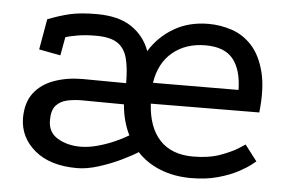

<svg xmlns="http://www.w3.org/2000/svg" viewBox="-40 -499 857 568"><g transform="rotate(5 388.5 -214.5)"><path d="M81 -416Q117 -430 147.5 -437Q178 -444 226 -444Q291 -444 329.5 -418Q368 -392 384 -348Q411 -392 455.5 -418Q500 -444 558 -444Q594 -444 628 -432.5Q662 -421 687.5 -393Q713 -365 725.5 -317Q738 -269 730 -196L408 -194Q412 -124 447 -86.5Q482 -49 546 -49Q593 -49 627 -61.5Q661 -74 679.5 -86Q698 -98 698 -98L734 -51Q734 -51 721.5 -41Q709 -31 685 -18Q661 -5 625.5 5Q590 15 545 15Q496 15 455 -1Q414 -17 385 -48Q368 -37 337 -22Q306 -7 271 4Q236 15 207 15Q127 15 81.5 -23Q36 -61 35 -118Q35 -165 57 -193.5Q79 -222 117 -235.5Q155 -249 201 -249L330 -248Q330 -294 322 -323Q314 -352 292.5 -366Q271 -380 229 -380Q198 -380 175 -376Q152 -372 139 -368L129 -313L65 -325ZM204 -186Q181 -186 160.5 -181.5Q140 -177 127.5 -163Q115 -149 115 -119Q115 -83 144 -66Q173 -49 211 -49Q235 -49 261 -56Q287 -63 311 -73.5Q335 -84 353 -95Q343 -115 337 -137.5Q331 -160 329 -185ZM663 -257Q662 -317 636.5 -348.5Q611 -380 555 -380Q496 -380 457 -347.5Q418 -315 409 -256Z"/></g></svg>

Font: Podkova
Style: Regular
Weight: 400
Designer: Ilya Yudin
Foundry: Cyreal (www.cyreal.org)
Version: Version 2.103